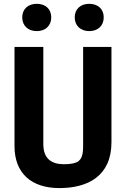

<svg xmlns="http://www.w3.org/2000/svg" viewBox="-20 -976 660 1006"><path d="M291 9.5C439 9.5 564 -52.5 564 -231V-730H415.5V-209C415.5 -158 404 -142 391 -131.5C378.5 -121 351 -115.5 315.5 -115.5C254 -115.5 207 -141 207 -220.5V-730H56V-210.5C56 -65.5 147.5 9.5 291 9.5ZM96.5 -885C96.5 -841 127.5 -813 172.5 -813C218 -813 248.5 -841 248.5 -885C248.5 -929 218 -956 172.5 -956C127.5 -956 96.5 -929 96.5 -885ZM371.5 -885C371.5 -841 402.5 -813 447.5 -813C492.5 -813 523.5 -841 523.5 -885C523.5 -929 492.5 -956 447.5 -956C402.5 -956 371.5 -929 371.5 -885Z"/></svg>

Font: Monaspace Argon
Style: Bold
Weight: 700
Designer: Riley Cran & the Lettermatic Team
Foundry: Lettermatic
Version: Version 1.000 (Monaspace Argon)